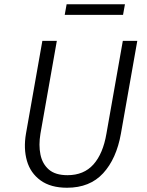

<svg xmlns="http://www.w3.org/2000/svg" viewBox="-20 -872 690 902"><path d="M179 -680H247L170 -244Q161 -190 170 -146Q179 -102 209.5 -75.5Q240 -49 297 -49Q374 -49 419 -99.5Q464 -150 480 -244L557 -680H625L548 -244Q527 -126 464.5 -58Q402 10 295 10Q218 10 170.5 -24.5Q123 -59 106.5 -116.5Q90 -174 102 -244ZM567 -852 558 -802H284L293 -852Z"/></svg>

Font: Inria Sans Light
Style: Italic
Weight: 300
Italic angle: -10°
Designer: Black Foundry Team
Foundry: Black Foundry
Version: Version 1.2; ttfautohint (v1.8.3)